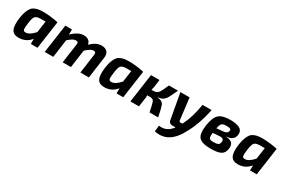

<svg xmlns="http://www.w3.org/2000/svg" viewBox="85 -1578 4197 2862"><g transform="rotate(30 2183.5 -147.0)"><path d="M491 0H376L377 -89Q301 9 175 12Q82 15 49.5 -48.5Q17 -112 38 -256Q48 -324 66 -370.5Q84 -417 106 -444Q128 -471 163 -485Q198 -499 230.5 -503Q263 -507 313 -507Q366 -507 440 -498Q514 -489 559 -477ZM400 -398H324Q252 -398 226 -373Q200 -348 187 -254Q174 -159 181 -132.5Q188 -106 225 -108Q290 -109 372 -201Z M799 -493V-404Q901 -507 997 -507Q1051 -507 1082 -483Q1113 -459 1118 -415Q1213 -507 1305 -507Q1373 -507 1404.5 -469.5Q1436 -432 1426 -367L1375 0H1229L1274 -327Q1278 -358 1269 -370Q1260 -382 1239 -382Q1213 -382 1185.5 -366.5Q1158 -351 1109 -307L1066 0H924L970 -327Q975 -357 967 -369.5Q959 -382 934 -382Q908 -382 880 -366.5Q852 -351 805 -311L762 0H615L685 -493Z M1966 0H1851L1852 -89Q1776 9 1650 12Q1557 15 1524.5 -48.5Q1492 -112 1513 -256Q1523 -324 1541 -370.5Q1559 -417 1581 -444Q1603 -471 1638 -485Q1673 -499 1705.5 -503Q1738 -507 1788 -507Q1841 -507 1915 -498Q1989 -489 2034 -477ZM1875 -398H1799Q1727 -398 1701 -373Q1675 -348 1662 -254Q1649 -159 1656 -132.5Q1663 -106 1700 -108Q1765 -109 1847 -201Z M2414 -257 2413 -253Q2446 -249 2465.5 -242Q2485 -235 2499.5 -222Q2514 -209 2523 -183.5Q2532 -158 2540.5 -123Q2549 -88 2561 -31Q2565 -11 2567 0H2419Q2391 -140 2379 -166Q2364 -199 2328 -203Q2320 -204 2309 -204H2260Q2263 -183 2260 -159L2237 0H2090L2160 -493H2306L2289 -364Q2285 -339 2275 -307H2307Q2364 -307 2391 -340Q2418 -373 2469 -493H2625Q2561 -353 2537 -321Q2505 -276 2449 -263Q2434 -260 2414 -257Z M3047 -493H3203Q3152 -240 3053 -58Q2973 102 2870 167.5Q2767 233 2628 205L2640 100Q2773 124 2867 0H2808Q2784 0 2767 -14Q2750 -28 2746 -50L2666 -493H2824L2870 -116Q2874 -100 2888 -100H2927L2931 -109Q3010 -262 3047 -493Z M3593 -261 3592 -257Q3666 -253 3695.5 -218Q3725 -183 3714 -117Q3703 -44 3648.5 -15.5Q3594 13 3473 13Q3322 13 3272 -45.5Q3222 -104 3246 -259Q3268 -406 3330 -457.5Q3392 -509 3532 -507Q3578 -506 3612.5 -499.5Q3647 -493 3678.5 -478Q3710 -463 3723 -433.5Q3736 -404 3729 -362Q3712 -270 3593 -261ZM3400 -294 3491 -302Q3543 -306 3563.5 -317.5Q3584 -329 3590 -351Q3597 -380 3579.5 -390.5Q3562 -401 3512 -401Q3455 -401 3433.5 -379Q3412 -357 3400 -294ZM3486 -215 3387 -207Q3378 -134 3392.5 -113.5Q3407 -93 3459 -93Q3518 -93 3542 -105.5Q3566 -118 3571 -155Q3576 -191 3558 -205Q3540 -219 3486 -215Z M4264 0H4149L4150 -89Q4074 9 3948 12Q3855 15 3822.5 -48.5Q3790 -112 3811 -256Q3821 -324 3839 -370.5Q3857 -417 3879 -444Q3901 -471 3936 -485Q3971 -499 4003.5 -503Q4036 -507 4086 -507Q4139 -507 4213 -498Q4287 -489 4332 -477ZM4173 -398H4097Q4025 -398 3999 -373Q3973 -348 3960 -254Q3947 -159 3954 -132.5Q3961 -106 3998 -108Q4063 -109 4145 -201Z"/></g></svg>

Font: Exo 2.0
Style: Bold Italic
Weight: 700
Italic angle: -8°
Designer: Natanael Gama
Version: Version 1.001;PS 001.001;hotconv 1.0.70;makeotf.lib2.5.58329